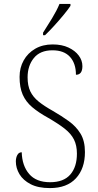

<svg xmlns="http://www.w3.org/2000/svg" viewBox="-20 -951 502 981"><path d="M235 10Q175 10 136.5 -10Q98 -30 79.5 -61Q61 -92 61 -126Q61 -145 68.5 -159Q76 -173 91 -173Q93 -104 129 -62Q165 -20 236 -20Q305 -20 339 -59Q373 -98 373 -166Q373 -208 358 -238Q343 -268 310.5 -293.5Q278 -319 226 -349Q177 -376 144.5 -403.5Q112 -431 96 -467.5Q80 -504 80 -558Q80 -605 101 -642.5Q122 -680 160 -702Q198 -724 249 -724Q296 -724 330 -708Q364 -692 382.5 -667Q401 -642 401 -613Q401 -569 368 -569Q368 -627 337.5 -660.5Q307 -694 248 -694Q185 -694 153 -654.5Q121 -615 121 -556Q121 -513 135 -484Q149 -455 177.5 -432Q206 -409 249 -385Q294 -359 331.5 -332Q369 -305 391.5 -268Q414 -231 414 -174Q414 -90 368 -40Q322 10 235 10ZM200 -784Q222 -818 246 -857.5Q270 -897 284 -931H340V-921Q329 -904 306 -876Q283 -848 257 -819.5Q231 -791 210 -771H200Z"/></svg>

Font: Noto Serif Lao SemiCondensed ExtraLight
Style: Regular
Weight: 200
Width: 4
Designer: Monotype Design Team
Foundry: Monotype Imaging Inc.
Version: Version 2.003; ttfautohint (v1.8.4.7-5d5b)